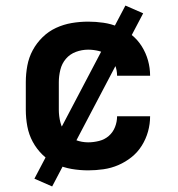

<svg xmlns="http://www.w3.org/2000/svg" viewBox="-20 -606 640 692"><path d="M298 8Q268 8 238.5 3Q209 -2 182 -14.5Q155 -27 133.5 -48Q112 -69 98 -95Q84 -121 78.5 -150.5Q73 -180 73 -210V-310Q73 -340 78.5 -369.5Q84 -399 98 -425Q112 -451 133.5 -472Q155 -493 182 -505.5Q209 -518 238.5 -523Q268 -528 298 -528Q325 -528 353 -524Q381 -520 406.5 -509Q432 -498 454 -480.5Q476 -463 491 -439Q506 -415 513.5 -388Q521 -361 521 -333Q521 -333 521 -333Q521 -333 521 -333H402Q402 -333 402 -333Q402 -333 402 -333Q402 -353 394.5 -372Q387 -391 372 -404Q357 -417 337 -422Q317 -427 298 -427Q275 -427 253.5 -419Q232 -411 217.5 -394Q203 -377 197.5 -354.5Q192 -332 192 -310V-210Q192 -188 197.5 -165.5Q203 -143 217.5 -126Q232 -109 253.5 -101Q275 -93 298 -93Q317 -93 337 -98Q357 -103 372 -116Q387 -129 394.5 -148Q402 -167 402 -187Q402 -187 402 -187Q402 -187 402 -187H521Q521 -187 521 -187Q521 -187 521 -187Q521 -159 513.5 -132Q506 -105 491 -81Q476 -57 454 -39.5Q432 -22 406.5 -11Q381 0 353 4Q325 8 298 8ZM168 66 104 38 432 -586 496 -558Z"/></svg>

Font: Iosevka Custom Extended
Style: Bold
Weight: 700
Width: 7
Monospace: yes
Designer: Belleve Invis
Foundry: Belleve Invis
Version: Version 11.2.4; ttfautohint (v1.8.4)